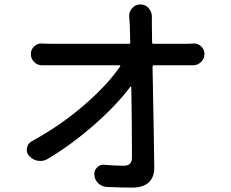

<svg xmlns="http://www.w3.org/2000/svg" viewBox="-20 -811 1040 866"><path d="M666 -620.1Q666 -613.3 672.9 -613.3H808.6Q826.2 -613.3 849.6 -614.3Q851.6 -615.2 853.5 -615.2Q872.1 -615.2 886.7 -602.5Q902.3 -587.9 902.3 -567.4Q902.3 -545.9 886.7 -531.2Q871.1 -516.6 850.6 -516.6Q850.6 -516.6 849.6 -516.6Q829.1 -516.6 814.5 -516.6H675.8Q668 -516.6 668 -509.8Q674.8 -166 675.8 -54.7Q675.8 -10.7 650.4 12.2Q625 35.2 575.2 35.2Q527.3 35.2 460.9 32.2Q438.5 30.3 422.9 15.6Q405.3 -2 405.3 -26.4Q405.3 -43.9 418 -55.7Q430.7 -68.4 447.3 -68.4Q450.2 -68.4 452.1 -67.4Q501 -63.5 538.1 -63.5Q557.6 -63.5 566.4 -72.8Q575.2 -82 575.2 -102.5Q575.2 -239.3 572.3 -418Q572.3 -419.9 570.3 -420.4Q568.4 -420.9 567.4 -418.9Q505.9 -336.9 404.8 -248Q303.7 -159.2 194.3 -93.8Q178.7 -85 162.1 -85Q156.2 -85 150.4 -85.9Q127 -89.8 111.3 -108.4Q100.6 -120.1 100.6 -134.8Q100.6 -139.6 101.6 -143.6Q105.5 -164.1 123 -173.8Q249 -242.2 356 -334Q462.9 -425.8 521.5 -510.7Q523.4 -512.7 522.5 -514.6Q521.5 -516.6 518.6 -516.6H220.7Q196.3 -516.6 171.9 -516.6Q170.9 -516.6 169.9 -516.6Q149.4 -516.6 134.8 -530.3Q119.1 -545.9 119.1 -567.4Q119.1 -587.9 134.8 -602.5Q149.4 -615.2 168 -615.2Q169.9 -615.2 171.9 -614.3Q197.3 -613.3 218.8 -613.3H560.5Q568.4 -613.3 567.4 -620.1Q566.4 -667 565.4 -699.2L562.5 -739.3Q562.5 -758.8 576.2 -774.4Q590.8 -791 613.3 -791Q635.7 -791 650.4 -774.4Q665 -757.8 665 -736.3V-714.8Q665 -707 665 -699.2Z"/></svg>

Font: Gen Jyuu Gothic Medium
Style: Regular
Weight: 500
Designer: [Source Han Sans]
Ryoko NISHIZUKA  (kana & ideographs); Paul D. Hunt (Latin, Greek & Cyrillic); Wenlong ZHANG  (bopomofo
Version: Version 1.002.20150607